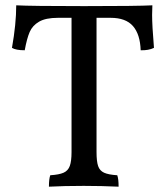

<svg xmlns="http://www.w3.org/2000/svg" viewBox="-20 -699 625 722"><path d="M552 -643Q552 -603 559 -519Q538 -509 509 -510Q507 -570 480 -601Q453 -632 396 -632H343V-127Q343 -92 349 -74.5Q355 -57 371.5 -49.5Q388 -42 421 -40Q426 -26 426 3Q362 0 295 0Q220 0 164 3Q164 -26 169 -40Q202 -42 219 -49.5Q236 -57 242.5 -75Q249 -93 249 -127V-632H198Q152 -632 127 -617.5Q102 -603 91.5 -578.5Q81 -554 73 -510Q40 -510 25 -519Q41 -609 41 -679Q97 -676 296 -676Q498 -676 553 -679Z"/></svg>

Font: Vollkorn SC
Style: Regular
Weight: 400
Designer: Friedrich Althausen
Foundry: Friedrich Althausen
Version: Version 4.015